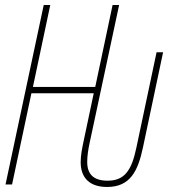

<svg xmlns="http://www.w3.org/2000/svg" viewBox="-20 -734 673 764"><path d="M406 10C498 10 529 -53 549 -148L629 -526H603L523 -148C504 -56 476 -15 408 -15C352 -15 327 -41 327 -90C327 -113 331 -139 337 -167L454 -714H428L359 -388H111L180 -714H154L2 0H28L105 -363H353L312 -169C307 -145 301 -116 301 -89C301 -25 338 10 406 10Z"/></svg>

Font: Noto Sans ExtraCondensed Thin
Style: Italic
Weight: 100
Width: 2
Italic angle: -12°
Designer: Monotype Design Team
Foundry: Monotype Imaging Inc.
Version: Version 2.013